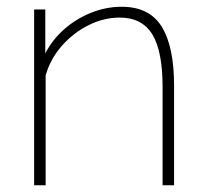

<svg xmlns="http://www.w3.org/2000/svg" viewBox="-20 -548 610 568"><path d="M495 0H461V-290Q461 -397 430.5 -446.5Q400 -496 334 -496Q287 -496 242 -473.5Q197 -451 163 -412.5Q129 -374 115 -325V0H81V-520H114V-390Q135 -431 170.5 -462Q206 -493 250 -510.5Q294 -528 340 -528Q422 -528 458.5 -469Q495 -410 495 -294Z"/></svg>

Font: Raleway ExtraLight
Style: Regular
Weight: 200
Designer: Matt McInerney, Pablo Impallari, Rodrigo Fuenzalida
Foundry: Matt McInerney, Pablo Impallari, Rodrigo Fuenzalida
Version: Version 4.026